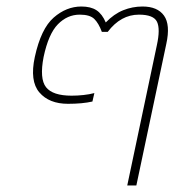

<svg xmlns="http://www.w3.org/2000/svg" viewBox="-20 -570 575 590"><path d="M371 0 462 -431Q473 -481 462.5 -503Q452 -525 407 -525Q351 -525 311 -472H293Q283 -499 269.5 -512Q256 -525 225 -525Q187 -525 158 -495.5Q129 -466 114 -395Q101 -328 121.5 -302Q142 -276 200 -276Q218 -276 236.5 -278Q255 -280 270 -284L264 -258Q233 -251 189 -251Q131 -251 101 -286Q71 -321 87 -395Q106 -482 145 -516Q184 -550 230 -550Q259 -550 276.5 -538.5Q294 -527 305 -501Q330 -527 358.5 -538.5Q387 -550 418 -550Q464 -550 484 -522Q504 -494 491 -435L399 0Z"/></svg>

Font: Kanit Thin
Style: Italic
Weight: 250
Italic angle: -12°
Designer: Katatrad Team
Foundry: CadsonDemak
Version: Version 2.000; ttfautohint (v1.8.3)